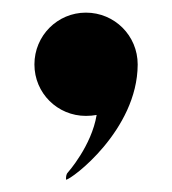

<svg xmlns="http://www.w3.org/2000/svg" viewBox="-20 -181 272 304"><path d="M116 2.5C122 2.5 127.5 2 133 1C125 50 87.5 92 87.5 92C84.5 95 84.5 99.5 84.5 103.5C93 103.5 197.5 25 198 -78.5V-79C198 -124.5 161.5 -161 116 -161C71 -161 34.5 -124.5 34.5 -79C34.5 -33.5 71 2.5 116 2.5Z"/></svg>

Font: Beautique Display
Style: Bold
Weight: 700
Designer: Nhat-Quang Ngo
Version: Version 1.100;Glyphs 3.2.3 (3260)